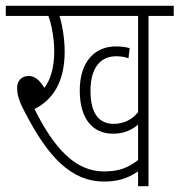

<svg xmlns="http://www.w3.org/2000/svg" viewBox="-20 -642 619 662"><path d="M492 -587H579V-622H0V-587H147C159 -554 167 -506 167 -466C167 -410 155 -368 133 -339C116 -367 99 -380 79 -380C55 -380 39 -364 39 -339C39 -315 46 -292 66 -255C146 -99 227 -16 338 -16C382 -16 418 -25 456 -51V0H492ZM372 -215C327 -215 292 -243 292 -329C292 -405 324 -448 380 -448C396 -448 410 -446 423 -441L427 -476C413 -480 397 -482 380 -482C308 -482 255 -431 255 -330C255 -229 302 -181 370 -181C406 -181 433 -193 456 -212V-90C415 -59 384 -51 337 -51C240 -51 166 -131 99 -266C164 -299 203 -361 203 -465C203 -506 195 -557 185 -587H456V-255C436 -231 409 -215 372 -215Z"/></svg>

Font: Noto Sans ExtraCondensed ExtraLight
Style: Regular
Weight: 200
Width: 2
Designer: Monotype Design Team
Foundry: Monotype Imaging Inc.
Version: Version 2.013